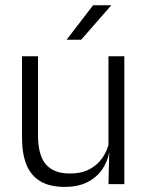

<svg xmlns="http://www.w3.org/2000/svg" viewBox="-20 -702 565 732"><path d="M125 -487.5V-181.5Q125 -138.5 136.8 -106.8Q148.5 -75 175.5 -57.8Q202.5 -40.5 248 -40.5Q290.5 -40.5 321.2 -56.8Q352 -73 371.2 -101.2Q390.5 -129.5 397 -164.5L409.5 -120H396Q389.5 -84.5 368.8 -54.8Q348 -25 312.8 -7.2Q277.5 10.5 227 10.5Q168.5 10.5 132.8 -11.5Q97 -33.5 80.5 -75Q64 -116.5 64 -175.5V-487.5ZM454 -487.5V0H393.5L396.5 -120.5L393.5 -123.5V-487.5ZM335 -682H403.5V-681L289.5 -550.5H235V-552Z"/></svg>

Font: Anek Gurmukhi Medium Light
Style: Regular
Weight: 300
Version: Version 1.003